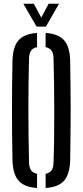

<svg xmlns="http://www.w3.org/2000/svg" viewBox="-20 -980 434 1008"><path d="M174.5 7Q107 2.5 77 -32.2Q47 -67 45.5 -140Q44 -206 43.5 -270.8Q43 -335.5 43 -400Q43 -464.5 43.5 -529.2Q44 -594 45.5 -660Q47 -733.5 77 -768Q107 -802.5 174.5 -807V-732.5Q153.5 -728.5 143.5 -714.5Q133.5 -700.5 132.5 -674.5Q130.5 -608.5 129.8 -540Q129 -471.5 129 -401.8Q129 -332 130 -262.8Q131 -193.5 132.5 -125.5Q133.5 -99.5 143.5 -85.8Q153.5 -72 174.5 -67.5ZM219.5 7V-67.5Q241 -72 250.8 -85.8Q260.5 -99.5 261 -125.5Q263.5 -193.5 264.2 -262.8Q265 -332 264.8 -401.8Q264.5 -471.5 263.8 -540Q263 -608.5 261 -674.5Q260.5 -700.5 250.5 -714.2Q240.5 -728 219.5 -732.5V-807Q287.5 -802.5 317 -768Q346.5 -733.5 348.5 -660Q349.5 -594 350.2 -529Q351 -464 351 -399.5Q351 -335 350.2 -270.5Q349.5 -206 348.5 -140Q346.5 -67 317 -32.2Q287.5 2.5 219.5 7ZM172 -840.5 102.5 -960.5H157.5L196.5 -887.5L235.5 -960.5H290L221 -840.5Z"/></svg>

Font: Big Shoulders Stencil Display Thin SemiBold
Style: Regular
Weight: 600
Version: Version 2.001